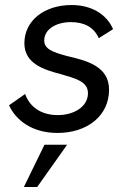

<svg xmlns="http://www.w3.org/2000/svg" viewBox="-20 -521 515 764"><path d="M209 8C328 8 414 -61 414 -164C414 -258 324 -280 247 -298C187 -314 156 -327 156 -360C156 -405 204 -433 262 -433C312 -433 353 -415 373 -369L430 -405C403 -467 341 -501 265 -501C155 -501 77 -438 77 -349C77 -269 152 -244 222 -226C280 -209 330 -197 330 -150C330 -97 275 -63 210 -63C143 -63 98 -96 80 -147L16 -102C42 -45 105 8 209 8ZM75 223H128L247 55H157Z"/></svg>

Font: HK Grotesk
Style: Italic
Weight: 400
Italic angle: -16°
Designer: Alfredo Marco Pradil
Foundry: Hanken Design Co.
Version: Version 3.001;FEAKit 1.0